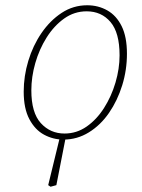

<svg xmlns="http://www.w3.org/2000/svg" viewBox="-20 -518 538 729"><path d="M172 191 163 185 209 -4H231L194 185ZM221 12Q182 12 147.5 -6.5Q113 -25 91.5 -65.5Q70 -106 70 -170Q70 -229 87.5 -287Q105 -345 137.5 -392.5Q170 -440 214 -469Q258 -498 311 -498Q353 -498 387.5 -478.5Q422 -459 442 -418.5Q462 -378 462 -314Q462 -252 444 -194Q426 -136 394 -89.5Q362 -43 317.5 -15.5Q273 12 221 12ZM225 -11Q271 -11 309 -37.5Q347 -64 375 -108Q403 -152 418.5 -204.5Q434 -257 434 -308Q434 -394 399.5 -434.5Q365 -475 309 -475Q262 -475 223.5 -447.5Q185 -420 157 -375.5Q129 -331 114 -278.5Q99 -226 99 -175Q99 -90 135 -50.5Q171 -11 225 -11Z"/></svg>

Font: Source Serif 4 ExtraLight
Style: Italic
Weight: 250
Italic angle: -12°
Designer: Frank Grießhammer
Foundry: Adobe Systems Incorporated
Version: Version 4.004;hotconv 1.0.116;makeotfexe 2.5.65601